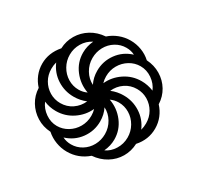

<svg xmlns="http://www.w3.org/2000/svg" viewBox="-156 -907 1130 1099"><g transform="rotate(30 409.0 -357.0)"><path d="M272 -42Q221 -45 180 -70.5Q139 -96 114.5 -136.5Q90 -177 88 -226Q63 -253 49.5 -286.5Q36 -320 36 -357Q36 -428 87 -487Q89 -536 113.5 -577Q138 -618 179.5 -643.5Q221 -669 274 -673Q301 -697 336 -710.5Q371 -724 409 -724Q447 -724 482.5 -710.5Q518 -697 545 -672Q596 -669 637.5 -644Q679 -619 703.5 -578.5Q728 -538 730 -488Q755 -461 768.5 -427.5Q782 -394 782 -357Q782 -284 731 -227Q729 -178 705 -137Q681 -96 639 -70.5Q597 -45 545 -41Q486 10 409 10Q372 10 336 -3.5Q300 -17 272 -42ZM329 -479Q329 -542 366 -593Q403 -644 465 -663Q440 -676 409 -676Q371 -676 338.5 -656Q306 -636 287.5 -602Q269 -568 269 -528Q269 -486 290.5 -450Q312 -414 348 -396Q329 -434 329 -479ZM580 -554Q620 -554 660 -538Q644 -576 608.5 -600.5Q573 -625 532 -625Q494 -625 461 -605Q428 -585 408.5 -551Q389 -517 389 -476Q389 -454 395 -434Q419 -487 469 -520.5Q519 -554 580 -554ZM344 -343Q284 -364 245.5 -414.5Q207 -465 207 -528Q207 -571 226 -611Q189 -592 168 -556.5Q147 -521 147 -480Q147 -440 166.5 -405.5Q186 -371 219 -351Q252 -331 290 -331Q319 -331 344 -343ZM722 -357Q722 -397 703 -430Q684 -463 651.5 -482.5Q619 -502 580 -502Q537 -502 502.5 -478.5Q468 -455 451 -416Q489 -432 532 -432Q592 -432 642 -400Q692 -368 716 -312Q722 -333 722 -357ZM367 -298Q329 -282 286 -282Q226 -282 176 -314Q126 -346 102 -402Q96 -381 96 -357Q96 -317 115 -284Q134 -251 166.5 -231.5Q199 -212 238 -212Q281 -212 315.5 -235.5Q350 -259 367 -298ZM671 -234Q671 -274 651.5 -308.5Q632 -343 599 -363Q566 -383 528 -383Q500 -383 474 -371Q534 -350 572.5 -299.5Q611 -249 611 -186Q611 -144 592 -104Q626 -119 648.5 -155Q671 -191 671 -234ZM549 -186Q549 -228 527.5 -264Q506 -300 470 -318Q489 -280 489 -235Q489 -172 452 -121Q415 -70 353 -51Q379 -38 409 -38Q447 -38 479.5 -58Q512 -78 530.5 -112Q549 -146 549 -186ZM429 -238Q429 -261 423 -280Q399 -227 349 -193.5Q299 -160 238 -160Q197 -160 159 -176Q175 -138 210.5 -113.5Q246 -89 286 -89Q324 -89 357 -109Q390 -129 409.5 -163Q429 -197 429 -238Z"/></g></svg>

Font: Noto Serif Armenian Black Cond
Style: Regular
Weight: 900
Width: 3
Designer: Monotype Design team
Foundry: Monotype Imaging Inc.
Version: Version 1.000